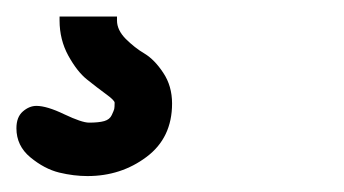

<svg xmlns="http://www.w3.org/2000/svg" viewBox="-401 -30 421 235"><path d="M-257.8 -4.9V-9.8H-328.1V-4.9C-328.1 10.7 -324.5 25.1 -317.4 38.1C-310.2 51.1 -302.6 60.9 -294.4 67.4C-286.3 73.9 -278.6 79.8 -271.5 85C-264.3 90.2 -260.7 93.8 -260.7 95.7C-260.7 99.6 -260.9 102.2 -261.2 103.5C-261.6 104.8 -262.5 107.3 -264.2 110.8C-265.8 114.4 -268.9 116.9 -273.4 118.2C-278 119.5 -284.2 120.1 -292 120.1C-297.9 120.1 -307.9 116.7 -322.3 109.9C-336.6 103 -348 99.6 -356.4 99.6C-362.3 99.6 -367.8 101.9 -373 106.4C-378.3 111 -380.9 117.8 -380.9 127C-380.9 141.3 -375.2 153.2 -363.8 162.6C-352.4 172 -340.7 178.2 -328.6 181.2C-316.6 184.1 -305 185.5 -293.9 185.5C-266.6 185.5 -242.5 177.7 -221.7 162.1C-200.8 146.5 -190.4 124.7 -190.4 96.7C-190.4 82.4 -194 69.8 -201.2 59.1C-208.3 48.3 -216 40.5 -224.1 35.6C-232.3 30.8 -239.9 24.7 -247.1 17.6C-254.2 10.4 -257.8 2.9 -257.8 -4.9Z"/></svg>

Font: Jura
Style: DemiBold
Weight: 600
Version: Version 2.5.1